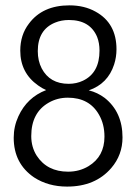

<svg xmlns="http://www.w3.org/2000/svg" viewBox="-20 -688 509 717"><path d="M437.5 -174.8Q437.5 -269.5 371.1 -322.3Q343.8 -342.8 311.5 -350.6Q382.8 -375 406.2 -447.3Q415 -474.6 415 -503.9Q415 -601.6 336.9 -644.5Q294.9 -668 239.3 -668Q138.7 -668 87.9 -599.6Q55.7 -557.6 55.7 -499Q55.7 -416 122.1 -369.1Q136.7 -358.4 152.3 -351.6Q81.1 -324.2 48.8 -253.9Q31.2 -215.8 31.2 -173.8Q31.2 -77.1 107.4 -25.4Q160.2 8.8 230.5 8.8Q335.9 8.8 395.5 -60.5Q437.5 -109.4 437.5 -174.8ZM96.7 -179.7Q96.7 -267.6 162.1 -304.7Q194.3 -323.2 233.4 -323.2Q313.5 -323.2 349.6 -259.8Q370.1 -224.6 370.1 -177.7Q370.1 -103.5 310.5 -67.4Q276.4 -46.9 234.4 -46.9Q156.2 -46.9 117.2 -106.4Q96.7 -138.7 96.7 -179.7ZM121.1 -497.1Q121.1 -577.1 185.5 -603.5Q209 -613.3 237.3 -613.3Q316.4 -613.3 342.8 -549.8Q351.6 -527.3 351.6 -499Q351.6 -416 290 -386.7Q265.6 -375 236.3 -375Q166 -375 135.7 -432.6Q121.1 -460.9 121.1 -497.1Z"/></svg>

Font: Yaldevi Colombo
Style: Regular
Weight: 400
Designer: Sol Matas, Denzil Rajitha, Kosala Senevirathne and Pathum Egodawatta
Foundry: Mooniak
Version: Version 1.020 ; ttfautohint (v1.6)